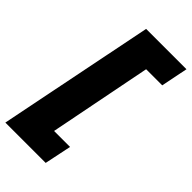

<svg xmlns="http://www.w3.org/2000/svg" viewBox="-285 -810 1003 1003"><g transform="rotate(45 216.0 -309.0)"><path d="M452 -742H154L-20 124H278L309 -25H191L303 -593H422Z"/></g></svg>

Font: Argentum Sans ExtraBold
Style: Italic
Weight: 800
Italic angle: -11.3°
Designer: Julieta Ulanovsky
Foundry: Julieta Ulanovsky
Version: Version 5.001;February 15, 2019;FontCreator 11.5.0.2425 64-b